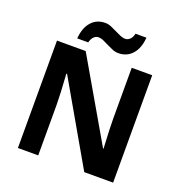

<svg xmlns="http://www.w3.org/2000/svg" viewBox="-149 -985 1054 1114"><g transform="rotate(20 377.5 -428.0)"><path d="M671.4 0H493.2L204.6 -501.5H200.2Q209 -368.7 209 -312V0H83.5V-663.1H260.7L548.8 -166.5H551.8Q544.9 -295.9 544.9 -349.1V-663.1H671.4ZM302.7 -763.7Q289.1 -763.7 276.1 -751.7Q263.2 -739.7 257.3 -715.3H189.5Q194.3 -780.8 226.8 -818.1Q259.3 -855.5 313 -855.5Q331.5 -855.5 349.4 -847.9Q367.2 -840.3 384.8 -831.5Q402.3 -822.8 419.2 -815.4Q436 -808.1 452.1 -808.1Q466.3 -808.1 479.2 -819.8Q492.2 -831.5 498 -856.4H565.4Q560.5 -790.5 527.6 -753.4Q494.6 -716.3 442.4 -716.3Q423.3 -716.3 405.5 -723.6Q387.7 -731 370.4 -739.7Q353 -748.5 336.2 -756.1Q319.3 -763.7 302.7 -763.7Z"/></g></svg>

Font: Bpm'online Open Sans
Style: Bold
Weight: 700
Foundry: Ascender Corporation
Version: Version 1.10